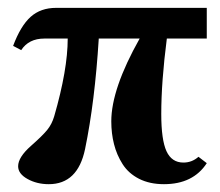

<svg xmlns="http://www.w3.org/2000/svg" viewBox="-20 -455 557 486"><path d="M103.5 11.2Q73.2 11.2 49.6 -2Q25.9 -15.1 25.9 -34.2Q25.9 -57.1 58.6 -85.9Q87.4 -111.3 99.4 -126Q111.3 -140.6 117.2 -160.6Q151.4 -278.8 151.4 -357.4H92.3Q52.7 -357.4 33.7 -328.1L13.2 -338.9Q32.2 -389.6 57.6 -412.4Q83 -435.1 122.1 -435.1H503.4V-357.4H402.3Q388.2 -248 388.2 -166.5Q388.2 -101.1 401.4 -72.3Q414.6 -43.5 444.3 -43.5Q465.8 -43.5 482.4 -58.1L503.4 -42Q468.8 11.2 395 11.2Q358.9 11.2 332 -2.4Q305.2 -16.1 290.3 -39.6Q275.4 -63 268.6 -90.1Q261.7 -117.2 261.7 -147.9Q261.7 -230 333.5 -357.4H230Q220.2 -198.2 195.3 -77.6Q176.8 11.2 103.5 11.2Z"/></svg>

Font: Elstob Grade
Style: Regular
Weight: 400
Designer: Peter S. Baker
Version: Version 1.015